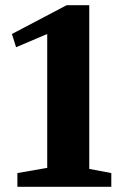

<svg xmlns="http://www.w3.org/2000/svg" viewBox="-20 -720 482 740"><path d="M26 -589 237 -700H324V-69L409 -53V0H47V-53L162 -73V-589L42 -538Z"/></svg>

Font: Volkhov
Style: Bold
Weight: 700
Designer: Cyreal (www.cyreal.org)
Foundry: Cyreal (www.cyreal.org)
Version: Version 1.010